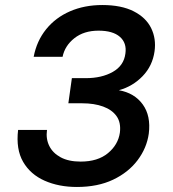

<svg xmlns="http://www.w3.org/2000/svg" viewBox="-20 -732 690 764"><path d="M286 12Q214 12 157.5 -13Q101 -38 72 -88Q43 -138 52 -215H167Q162 -180 176 -151.5Q190 -123 221.5 -106Q253 -89 301 -89Q369 -89 409.5 -122.5Q450 -156 457 -204Q462 -244 444 -269.5Q426 -295 390.5 -308Q355 -321 307 -321H252L266 -421H321Q385 -421 429 -446Q473 -471 479 -519Q485 -561 457 -585.5Q429 -610 372 -610Q314 -610 276 -580Q238 -550 229 -506H114Q126 -569 163.5 -615.5Q201 -662 258.5 -687Q316 -712 387 -712Q463 -712 512 -687Q561 -662 581.5 -620Q602 -578 595 -528Q587 -470 547.5 -429Q508 -388 453 -373Q515 -362 548 -316.5Q581 -271 572 -200Q564 -143 527.5 -94.5Q491 -46 430 -17Q369 12 286 12Z"/></svg>

Font: Host Grotesk Light SemiBold
Style: Italic
Weight: 600
Italic angle: -8°
Version: Version 1.003